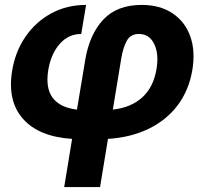

<svg xmlns="http://www.w3.org/2000/svg" viewBox="-20 -547 819 771"><path d="M237.8 204.1 269.5 10.7Q135.7 2 72.3 -69.8Q8.8 -141.6 28.8 -263.2Q41.5 -340.3 82.5 -399.9Q123.5 -459.5 186 -493.4Q248.5 -527.3 325.7 -527.3L306.2 -410.6Q254.9 -410.6 219.7 -370.6Q184.6 -330.6 173.8 -265.6Q162.1 -192.9 191.9 -153.8Q221.7 -114.7 289.1 -106.9L322.3 -306.6Q339.4 -409.2 394.8 -468.3Q450.2 -527.3 548.8 -527.3Q622.1 -527.3 672.4 -493.9Q722.7 -460.4 743.9 -401.6Q765.1 -342.8 752.4 -266.1Q738.8 -184.6 693.6 -124.5Q648.4 -64.5 576.9 -29.8Q505.4 4.9 413.6 10.7L381.8 204.1ZM433.1 -106.9Q505.4 -114.7 550.8 -155.5Q596.2 -196.3 608.4 -269.5Q618.7 -330.6 599.1 -370.6Q579.6 -410.6 537.6 -410.6Q504.4 -410.6 489.5 -383.8Q474.6 -356.9 467.3 -314.5Z"/></svg>

Font: Inter Display
Style: Bold Italic
Weight: 700
Italic angle: -9.39999°
Designer: Rasmus Andersson
Foundry: rsms
Version: Version 4.000;git-a52131595